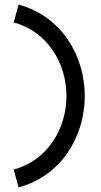

<svg xmlns="http://www.w3.org/2000/svg" viewBox="-20 -719 440 838"><path d="M61 -699 40 -621C189 -581 270 -441 270 -300C270 -159 189 -19 40 21L61 99C250 48 350 -126 350 -300C350 -474 250 -648 61 -699Z"/></svg>

Font: KetosagCBd
Style: Regular
Weight: 500
Designer: gluk
Foundry: gluk
Version: Version 00.0024